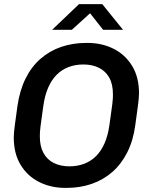

<svg xmlns="http://www.w3.org/2000/svg" viewBox="-20 -905 738 935"><path d="M298 10Q228 10 171 -18.5Q114 -47 80.5 -102Q47 -157 47 -236Q47 -257 53 -301.5Q59 -346 65 -389Q76 -465 104.5 -522.5Q133 -580 177 -618.5Q221 -657 277.5 -676.5Q334 -696 400 -696H406Q476 -696 533 -667.5Q590 -639 623.5 -584Q657 -529 657 -450Q657 -429 651 -385Q645 -341 639 -297Q629 -221 600 -163.5Q571 -106 527 -67.5Q483 -29 426.5 -9.5Q370 10 304 10ZM318 -95Q357 -95 390 -107.5Q423 -120 448 -145Q473 -170 489.5 -208Q506 -246 513 -297Q518 -334 521.5 -358.5Q525 -383 527 -399Q529 -415 529.5 -425.5Q530 -436 530 -445Q530 -495 512 -527Q494 -559 461.5 -575Q429 -591 386 -591Q347 -591 314 -578.5Q281 -566 256 -541Q231 -516 214.5 -478Q198 -440 191 -389Q186 -352 182.5 -327.5Q179 -303 177 -287Q175 -271 174.5 -260.5Q174 -250 174 -241Q174 -192 192 -159.5Q210 -127 242.5 -111Q275 -95 318 -95ZM234 -760 365 -885H478L579 -760H482L404 -859H439L330 -760Z"/></svg>

Font: Chivo Medium Medium
Style: Italic
Weight: 500
Italic angle: -8.05°
Version: Version 2.002